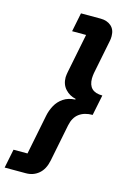

<svg xmlns="http://www.w3.org/2000/svg" viewBox="-181 -822 676 1022"><g transform="rotate(15 157.0 -311.0)"><path d="M-47 138 -26 34H51L95 -186Q101 -216 116 -243.5Q131 -271 157.5 -289Q184 -307 223 -309V-313Q189 -320 165.5 -345.5Q142 -371 142 -411Q142 -418 143.5 -426Q145 -434 146 -441L189 -656H112L133 -760H241Q277 -760 299.5 -740.5Q322 -721 322 -685Q322 -679 321.5 -672Q321 -665 320 -661L282 -471Q281 -464 280 -456.5Q279 -449 279 -441Q279 -404 298 -385.5Q317 -367 356 -367L333 -254Q288 -254 259 -232.5Q230 -211 221 -166L180 39Q170 88 140.5 113Q111 138 70 138Z"/></g></svg>

Font: IBM Plex Sans Var
Style: Italic
Weight: 400
Italic angle: -11.31°
Designer: Mike Abbink, Paul van der Laan, Pieter van Rosmalen
Foundry: Bold Monday
Version: Version 1.001